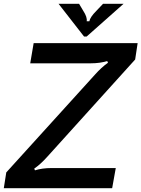

<svg xmlns="http://www.w3.org/2000/svg" viewBox="-50 -990 744 1010"><path d="M-30 0 -17 -83 451 -599Q483 -635 518 -660L514 -669Q476 -657 429 -657H109L127 -763H674L661 -677L202 -169Q165 -127 130 -103L134 -94Q172 -106 221 -106H559L540 0ZM392 -798 258 -970H366L388 -933Q410 -899 406 -878H420Q424 -900 457 -933L492 -970H600L406 -798Z"/></svg>

Font: Open Sauce Sans Medium Italic
Style: Regular
Weight: 500
Italic angle: -10°
Designer: Alfredo Marco Pradil
Foundry: Creative Sauce Fz LLC
Version: Version 1.477